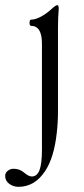

<svg xmlns="http://www.w3.org/2000/svg" viewBox="-62 -451 323 742"><path d="M9.8 271Q-10.7 271 -26.4 259.3Q-42 247.6 -42 229Q-42 216.8 -32 209Q-22 201.2 -9.8 201.2Q13.7 201.2 30.8 215.8Q48.3 231 61 231Q81.5 231 90.8 206.1Q100.1 181.2 100.1 126V-282.2Q100.1 -351.1 58.1 -351.1Q52.2 -351.1 52.2 -363Q52.2 -375 58.1 -375Q74.7 -375 96.9 -387Q119.1 -398.9 140.1 -418.9Q153.8 -431.2 160.2 -431.2Q165 -431.2 165 -417Q162.1 -383.8 162.1 -344.2V-22Q162.1 23.4 157.2 64Q147 156.2 113.8 208Q73.2 271 9.8 271Z"/></svg>

Font: Junicode SmCond Light
Style: Regular
Weight: 300
Width: 4
Designer: Peter S. Baker
Version: Version 2.206